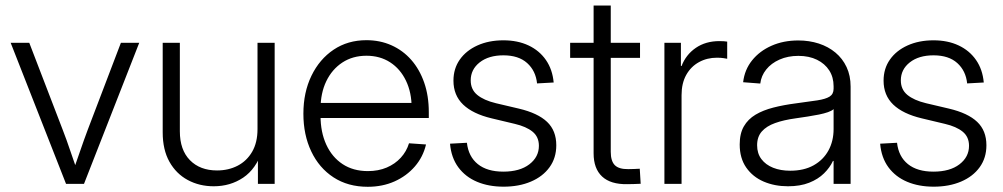

<svg xmlns="http://www.w3.org/2000/svg" viewBox="-20 -681 3714 711"><path d="M224.6 0 19.5 -522.5H88.4L211.9 -201.2Q227.1 -162.1 240.2 -122.8Q253.4 -83.5 267.1 -44.9H250Q263.7 -83.5 277.1 -122.8Q290.5 -162.1 305.2 -201.2L427.7 -522.5H495.6L291 0Z M771.5 8.8Q718.3 8.8 675.3 -14.4Q632.3 -37.6 607.4 -82Q582.5 -126.5 582.5 -190.9V-522.5H646V-194.8Q646 -126 683.3 -87.9Q720.7 -49.8 783.7 -49.8Q826.2 -49.8 860.1 -67.4Q894 -85 913.8 -119.1Q933.6 -153.3 933.6 -203.1V-522.5H997.1V0H935.1V-123.5H951.2Q928.2 -55.2 880.6 -23.2Q833 8.8 771.5 8.8Z M1341.8 10.7Q1268.6 10.7 1215.1 -24.2Q1161.6 -59.1 1132.6 -120.4Q1103.5 -181.6 1103.5 -259.8Q1103.5 -338.9 1133.3 -400.4Q1163.1 -461.9 1215.6 -497.1Q1268.1 -532.2 1336.9 -532.2Q1387.2 -532.2 1429.4 -513.4Q1471.7 -494.6 1502.7 -459.5Q1533.7 -424.3 1550.8 -375.2Q1567.9 -326.2 1567.9 -265.6V-244.1H1139.2V-299.8H1531.7L1504.4 -281.2Q1504.4 -338.4 1483.4 -382.1Q1462.4 -425.8 1424.8 -450.2Q1387.2 -474.6 1336.9 -474.6Q1286.1 -474.6 1247.8 -449.5Q1209.5 -424.3 1188.2 -380.1Q1167 -335.9 1167 -277.8V-252Q1167 -191.9 1188.2 -145.5Q1209.5 -99.1 1248.8 -73.2Q1288.1 -47.4 1342.3 -47.4Q1380.9 -47.4 1411.9 -60.5Q1442.9 -73.7 1464.1 -96.9Q1485.4 -120.1 1494.6 -150.4L1557.6 -146Q1546.9 -100.1 1516.4 -64.7Q1485.8 -29.3 1441.2 -9.3Q1396.5 10.7 1341.8 10.7Z M1844.7 10.3Q1789.6 10.3 1746.6 -7.8Q1703.6 -25.9 1677.2 -61.5Q1650.9 -97.2 1646.5 -148.9L1709 -152.3Q1714.8 -101.1 1749.5 -73.2Q1784.2 -45.4 1843.8 -45.4Q1904.8 -45.4 1940.2 -72.5Q1975.6 -99.6 1975.6 -141.1Q1975.6 -174.3 1952.1 -193.4Q1928.7 -212.4 1886.7 -222.2L1800.8 -242.7Q1731 -259.3 1695.1 -293.7Q1659.2 -328.1 1659.2 -382.3Q1659.2 -426.8 1682.6 -460.2Q1706.1 -493.7 1748 -512.7Q1790 -531.7 1844.2 -531.7Q1897 -531.7 1937.3 -512.7Q1977.5 -493.7 2001.7 -458.7Q2025.9 -423.8 2030.3 -375.5L1968.8 -372.1Q1963.9 -418.9 1932.1 -447.5Q1900.4 -476.1 1844.2 -476.1Q1789.6 -476.1 1756.3 -450Q1723.1 -423.8 1723.1 -383.3Q1723.1 -349.6 1747.3 -329.6Q1771.5 -309.6 1816.4 -298.8L1901.4 -278.8Q1971.7 -262.2 2005.9 -229.7Q2040 -197.3 2040 -143.1Q2040 -96.2 2015.1 -61.8Q1990.2 -27.3 1946 -8.5Q1901.9 10.3 1844.7 10.3Z M2350.1 -522.5V-466.8H2091.3V-522.5ZM2178.2 -660.6H2241.7V-118.7Q2241.7 -84.5 2256.8 -69.3Q2272 -54.2 2306.6 -54.7Q2316.4 -54.7 2327.9 -55.2Q2339.4 -55.7 2349.1 -56.2L2352.5 -0.5Q2340.8 0 2327.6 0.5Q2314.5 1 2302.7 1Q2241.2 2 2209.7 -27.3Q2178.2 -56.6 2178.2 -113.3Z M2440.4 0V-522.5H2501.5V-436.5H2503.9Q2520 -478.5 2556.6 -503.7Q2593.3 -528.8 2644 -528.8Q2652.8 -528.8 2660.2 -528.3Q2667.5 -527.8 2672.9 -526.9V-463.4Q2668.9 -464.4 2658.7 -465.8Q2648.4 -467.3 2634.8 -467.3Q2598.1 -467.3 2568.4 -450.9Q2538.6 -434.6 2521.2 -403.6Q2503.9 -372.6 2503.9 -328.6V0Z M2897.9 8.8Q2848.6 8.8 2808.1 -8.5Q2767.6 -25.9 2743.4 -60.5Q2719.2 -95.2 2719.2 -146Q2719.2 -186.5 2734.6 -213.1Q2750 -239.7 2777.8 -256.3Q2805.7 -272.9 2844 -282.7Q2882.3 -292.5 2927.7 -298.3Q2975.6 -304.7 3006.3 -309.3Q3037.1 -314 3052 -323.2Q3066.9 -332.5 3066.9 -352.5V-361.8Q3066.9 -395 3050.8 -420.2Q3034.7 -445.3 3005.4 -459.7Q2976.1 -474.1 2936.5 -474.1Q2897.5 -474.1 2866.7 -460.4Q2835.9 -446.8 2817.4 -423.6Q2798.8 -400.4 2795.4 -371.6L2731.9 -376.5Q2737.3 -422.9 2765.1 -457.5Q2793 -492.2 2837.2 -511.7Q2881.3 -531.2 2936 -531.2Q2976.6 -531.2 3012 -519.8Q3047.4 -508.3 3073.7 -486.3Q3100.1 -464.4 3115 -432.6Q3129.9 -400.9 3129.9 -360.4V0H3066.9V-85H3064.5Q3053.2 -60.5 3031.5 -39.1Q3009.8 -17.6 2976.6 -4.4Q2943.4 8.8 2897.9 8.8ZM2906.2 -48.8Q2957 -48.8 2992.9 -68.8Q3028.8 -88.9 3047.9 -123.8Q3066.9 -158.7 3066.9 -203.1V-276.9Q3060.1 -270.5 3045.9 -265.6Q3031.7 -260.7 3012.7 -256.8Q2993.7 -252.9 2971.4 -249.5Q2949.2 -246.1 2925.8 -242.7Q2882.3 -236.8 2850.3 -225.3Q2818.4 -213.9 2801 -194.1Q2783.7 -174.3 2783.7 -143.1Q2783.7 -112.8 2799.6 -91.8Q2815.4 -70.8 2843 -59.8Q2870.6 -48.8 2906.2 -48.8Z M3437.5 10.3Q3382.3 10.3 3339.4 -7.8Q3296.4 -25.9 3270 -61.5Q3243.7 -97.2 3239.3 -148.9L3301.8 -152.3Q3307.6 -101.1 3342.3 -73.2Q3377 -45.4 3436.5 -45.4Q3497.6 -45.4 3533 -72.5Q3568.4 -99.6 3568.4 -141.1Q3568.4 -174.3 3544.9 -193.4Q3521.5 -212.4 3479.5 -222.2L3393.6 -242.7Q3323.7 -259.3 3287.8 -293.7Q3252 -328.1 3252 -382.3Q3252 -426.8 3275.4 -460.2Q3298.8 -493.7 3340.8 -512.7Q3382.8 -531.7 3437 -531.7Q3489.7 -531.7 3530 -512.7Q3570.3 -493.7 3594.5 -458.7Q3618.7 -423.8 3623 -375.5L3561.5 -372.1Q3556.6 -418.9 3524.9 -447.5Q3493.2 -476.1 3437 -476.1Q3382.3 -476.1 3349.1 -450Q3315.9 -423.8 3315.9 -383.3Q3315.9 -349.6 3340.1 -329.6Q3364.3 -309.6 3409.2 -298.8L3494.1 -278.8Q3564.5 -262.2 3598.6 -229.7Q3632.8 -197.3 3632.8 -143.1Q3632.8 -96.2 3607.9 -61.8Q3583 -27.3 3538.8 -8.5Q3494.6 10.3 3437.5 10.3Z"/></svg>

Font: Inter 28pt Light
Style: Regular
Weight: 300
Designer: Rasmus Andersson
Foundry: rsms
Version: Version 4.001;git-66647c0bb